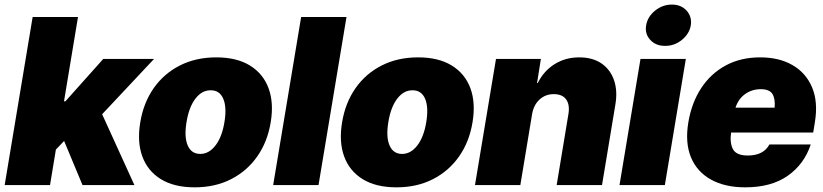

<svg xmlns="http://www.w3.org/2000/svg" viewBox="-28 -801 3563 831"><path d="M-7.8 0 113.3 -727.5H309.6L249 -362.3H254.9L418.9 -545.9H638.7L414.1 -306.6L553.7 0H329.1L249.5 -190.9L213.9 -153.8L188.5 0Z M814.5 9.8Q725.6 9.8 668.2 -25.6Q610.8 -61 587.9 -124.3Q564.9 -187.5 579.1 -271.5Q592.8 -355.5 636.7 -418.7Q680.7 -481.9 750 -517.3Q819.3 -552.7 908.2 -552.7Q996.6 -552.7 1054 -517.3Q1111.3 -481.9 1134.5 -418.7Q1157.7 -355.5 1143.6 -271.5Q1129.9 -187.5 1085.7 -124.3Q1041.5 -61 972.4 -25.6Q903.3 9.8 814.5 9.8ZM838.9 -134.8Q876.5 -134.8 904.8 -171.6Q933.1 -208.5 943.4 -272.5Q954.1 -336.9 938.2 -373.8Q922.4 -410.6 883.8 -410.2Q845.7 -410.6 817.6 -373.8Q789.6 -336.9 779.3 -272.5Q768.6 -208.5 784.4 -171.6Q800.3 -134.8 838.9 -134.8Z M1471.7 -727.5 1350.6 0H1154.3L1275.4 -727.5Z M1688 9.8Q1599.1 9.8 1541.7 -25.6Q1484.4 -61 1461.4 -124.3Q1438.5 -187.5 1452.6 -271.5Q1466.3 -355.5 1510.3 -418.7Q1554.2 -481.9 1623.5 -517.3Q1692.9 -552.7 1781.7 -552.7Q1870.1 -552.7 1927.5 -517.3Q1984.9 -481.9 2008.1 -418.7Q2031.2 -355.5 2017.1 -271.5Q2003.4 -187.5 1959.2 -124.3Q1915 -61 1845.9 -25.6Q1776.9 9.8 1688 9.8ZM1712.4 -134.8Q1750 -134.8 1778.3 -171.6Q1806.6 -208.5 1816.9 -272.5Q1827.6 -336.9 1811.8 -373.8Q1795.9 -410.6 1757.3 -410.2Q1719.2 -410.6 1691.2 -373.8Q1663.1 -336.9 1652.8 -272.5Q1642.1 -208.5 1658 -171.6Q1673.8 -134.8 1712.4 -134.8Z M2274.9 -306.6 2224.1 0H2027.8L2118.7 -545.9H2313L2296.4 -441.4H2299.3Q2325.2 -493.7 2372.1 -523.2Q2418.9 -552.7 2479 -552.7Q2537.1 -552.7 2575.4 -526.4Q2613.8 -500 2629.6 -453.9Q2645.5 -407.7 2635.3 -347.7L2577.6 0H2381.3L2432.1 -306.6Q2439 -347.2 2422.6 -370.4Q2406.2 -393.6 2368.7 -393.6Q2333 -393.6 2307.4 -370.4Q2281.7 -347.2 2274.9 -306.6Z M2653.3 0 2744.1 -545.9H2940.4L2849.6 0ZM2850.6 -602.5Q2810.5 -602.1 2786.4 -628.4Q2762.2 -654.8 2768.6 -691.4Q2774.9 -729 2807.4 -755.1Q2839.8 -781.2 2879.9 -781.2Q2919.9 -781.2 2943.6 -755.1Q2967.3 -729 2961.9 -691.4Q2955.6 -654.8 2923.3 -628.4Q2891.1 -602.1 2850.6 -602.5Z M3197.3 9.8Q3109.9 9.8 3049.3 -23.7Q2988.8 -57.1 2962.6 -120.1Q2936.5 -183.1 2951.2 -271.5Q2965.3 -356 3006.6 -419.2Q3047.9 -482.4 3112.8 -517.6Q3177.7 -552.7 3262.2 -552.7Q3344.7 -552.7 3402.8 -518.8Q3460.9 -484.9 3487.1 -422.1Q3513.2 -359.4 3499 -272.5L3491.7 -227.5H3136.2Q3129.9 -182.1 3144.5 -155Q3159.2 -127.9 3208.5 -127.9Q3276.4 -127.9 3302.2 -175.8H3481Q3453.1 -90.8 3381.8 -40.5Q3310.5 9.8 3197.3 9.8ZM3264.6 -415Q3227.1 -415 3197.5 -394.3Q3168 -373.5 3155.3 -335H3324.7Q3328.1 -373.5 3315.2 -394.3Q3302.2 -415 3264.6 -415Z"/></svg>

Font: Inter Tight Black
Style: Italic
Weight: 900
Italic angle: -9.39999°
Designer: Rasmus Andersson
Foundry: rsms
Version: Version 3.004; ttfautohint (v1.8.4.7-5d5b)